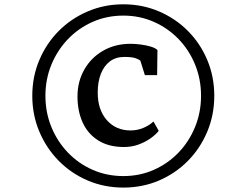

<svg xmlns="http://www.w3.org/2000/svg" viewBox="-20 -934 1086 892"><path d="M130 -489Q130 -578 162.8 -655.2Q195.5 -732.5 253.2 -790.5Q311 -848.5 388 -881.2Q465 -914 553 -914Q641.5 -914 718.2 -881.2Q795 -848.5 852.8 -790.5Q910.5 -732.5 943 -655.2Q975.5 -578 975.5 -489Q975.5 -400 943 -322.5Q910.5 -245 852.8 -186.5Q795 -128 718.2 -95.2Q641.5 -62.5 553 -62.5Q465 -62.5 388 -95.2Q311 -128 253.2 -186.5Q195.5 -245 162.8 -322.5Q130 -400 130 -489ZM191 -489Q191 -412 218.5 -344.5Q246 -277 295.2 -225.5Q344.5 -174 410.5 -145Q476.5 -116 553 -116Q629.5 -116 695.2 -145.2Q761 -174.5 810 -225.8Q859 -277 886.5 -344.8Q914 -412.5 914 -489Q914 -566 886.5 -633.5Q859 -701 810 -752Q761 -803 695.2 -832.2Q629.5 -861.5 553 -861.5Q476 -861.5 410 -832.2Q344 -803 295 -751.5Q246 -700 218.5 -632.8Q191 -565.5 191 -489ZM556.5 -251Q485 -251 436.5 -281.5Q388 -312 364 -365Q340 -418 340 -486Q340 -555 371.5 -610.5Q403 -666 458.8 -698.2Q514.5 -730.5 586.5 -730.5Q608 -730.5 633.5 -727.2Q659 -724 680.5 -717.5Q702 -711 711.5 -701.5L710 -585H653L632 -652.5Q623 -659.5 606.8 -664.5Q590.5 -669.5 557.5 -669.5Q518 -669.5 490.5 -648.8Q463 -628 448.5 -590.8Q434 -553.5 434 -504Q434 -424 476.2 -376Q518.5 -328 586.5 -328Q618 -328 646 -339.8Q674 -351.5 693 -369.5L717.5 -326Q703.5 -308.5 679.2 -291.2Q655 -274 623.5 -262.5Q592 -251 556.5 -251Z"/></svg>

Font: Merriweather 28pt Medium
Style: Italic
Weight: 500
Italic angle: -7.8°
Version: Version 2.101